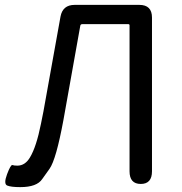

<svg xmlns="http://www.w3.org/2000/svg" viewBox="-20 -754 744 787"><path d="M63 13Q25 13 9.5 6.5Q-6 0 9 -40Q24 -80 31 -77.5Q38 -75 51 -75Q83 -75 103 -109Q129 -152 148 -247Q153 -272 158 -297L228 -686Q237 -734 286 -734H551Q603 -734 603 -682V-52Q603 0 557 0Q511 0 511 -52V-650Q511 -655 506 -655H317Q310 -655 309 -648L240 -262Q210 -100 183 -62Q168 -41 153 -20Q131 13 63 13Z"/></svg>

Font: Resource Han Rounded JP
Style: Regular
Weight: 400
Designer: Cyano Hao (round all glyphs); Ryoko NISHIZUKA 西塚涼子 (kana, bopomofo & ideographs); Paul D. Hunt (Latin, Greek & Cyrillic)
Foundry: Cyano Hao
Version: 0.990